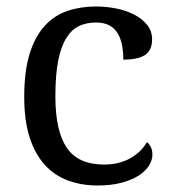

<svg xmlns="http://www.w3.org/2000/svg" viewBox="-20 -566 532 596"><path d="M283.2 9.8Q233.4 9.8 191.4 -5.6Q149.4 -21 119.1 -54.2Q88.9 -87.4 72 -139.4Q55.2 -191.4 55.2 -265.1Q55.2 -345.2 72 -399.2Q88.9 -453.1 118.9 -485.8Q148.9 -518.6 189.7 -532.2Q230.5 -545.9 277.8 -545.9Q309.1 -545.9 340.1 -539.8Q371.1 -533.7 396 -521Q420.9 -508.3 436.5 -489Q452.1 -469.7 452.1 -443.8Q452.1 -409.2 429.7 -395Q407.2 -380.9 362.8 -380.9Q362.8 -404.3 358.9 -425.3Q355 -446.3 345.5 -462.2Q335.9 -478 319.6 -487.1Q303.2 -496.1 277.8 -496.1Q249 -496.1 225.8 -485.4Q202.6 -474.6 186 -448.2Q169.4 -421.9 160.6 -377.4Q151.9 -333 151.9 -266.1Q151.9 -159.7 187.3 -107.4Q222.7 -55.2 303.2 -55.2Q349.6 -55.2 384.3 -74.7Q418.9 -94.2 436 -125Q443.4 -119.1 448.2 -109.4Q453.1 -99.6 453.1 -85.9Q453.1 -68.8 442.4 -51.8Q431.6 -34.7 410.4 -21Q389.2 -7.3 357.4 1.2Q325.7 9.8 283.2 9.8Z"/></svg>

Font: Droid Serif
Style: Regular
Weight: 400
Version: Version 1.00 build 112